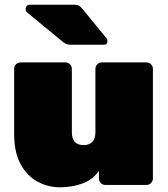

<svg xmlns="http://www.w3.org/2000/svg" viewBox="-20 -785 714 815"><path d="M234 10Q184 10 139.5 -14Q95 -38 67.5 -88Q40 -138 40 -217V-493Q40 -504 48 -512Q56 -520 67 -520H258Q269 -520 277 -512Q285 -504 285 -493V-224Q285 -169 335 -169Q359 -169 372 -183Q385 -197 385 -224V-493Q385 -504 393 -512Q401 -520 412 -520H602Q613 -520 621 -512Q629 -504 629 -493V-27Q629 -16 621 -8Q613 0 602 0H427Q416 0 408 -8Q400 -16 400 -27V-60Q375 -23 331 -6.5Q287 10 234 10ZM283 -595Q267 -595 258 -600Q249 -605 241 -612L94 -733Q89 -738 89 -745Q89 -765 108 -765H294Q305 -765 312.5 -762Q320 -759 331 -746L431 -624Q436 -619 436 -611Q436 -595 420 -595Z"/></svg>

Font: Rubik Black
Style: Regular
Weight: 900
Designer: Hubert and Fischer
Foundry: Hubert and Fischer
Version: Version 2.300;gftools[0.9.30]